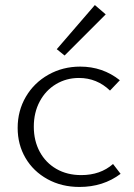

<svg xmlns="http://www.w3.org/2000/svg" viewBox="-20 -735 531 761"><path d="M205 -540 356 -715 399 -678 236 -515ZM50 -228Q50 -296 82.5 -351.5Q115 -407 172 -439Q229 -471 298 -471Q387 -471 455 -417L416 -376Q364 -426 293 -426Q243 -426 202 -401.5Q161 -377 137.5 -333Q114 -289 114 -233Q114 -177 137.5 -133.5Q161 -90 203.5 -65.5Q246 -41 302 -41Q378 -41 428 -85L458 -46Q389 6 295 6Q224 6 168 -25Q112 -56 81 -109Q50 -162 50 -228Z"/></svg>

Font: Ysabeau SC Semilight
Style: Regular
Weight: 300
Designer: Christian Thalmann (Catharsis Fonts)
Version: Version 0.003